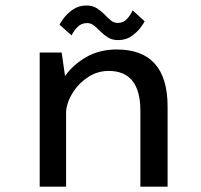

<svg xmlns="http://www.w3.org/2000/svg" viewBox="-20 -696 750 716"><path d="M128 0V-500H210L222.5 -412.5Q253.5 -456 302.8 -483.8Q352 -511.5 415 -511.5Q605 -511.5 605 -298.5V0H503.5V-282.5Q503.5 -431.5 385.5 -431.5Q344.5 -431.5 310 -409.5Q275.5 -387.5 253 -353.2Q230.5 -319 226.5 -281.5V0ZM420.5 -546.5Q398.5 -546.5 382.8 -556.2Q367 -566 354.8 -578.5Q342.5 -591 330.8 -600.5Q319 -610 305 -610Q283 -610 268.5 -594.8Q254 -579.5 247 -564L202 -604Q204 -609 216.5 -626.5Q229 -644 251 -659.8Q273 -675.5 302.5 -675.5Q325 -675.5 340.8 -665.5Q356.5 -655.5 369 -642.8Q381.5 -630 393 -620.2Q404.5 -610.5 418.5 -610.5Q440.5 -610.5 454.2 -626Q468 -641.5 474.5 -657.5L519.5 -616.5Q517 -611 504.8 -594Q492.5 -577 471.2 -561.8Q450 -546.5 420.5 -546.5Z"/></svg>

Font: League Mono
Style: Regular
Weight: 400
Width: 6
Designer: Tyler Finck
Foundry: The League of Moveable Type / Tyler Finck
Version: Version 2.300;RELEASE